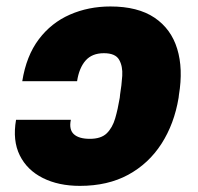

<svg xmlns="http://www.w3.org/2000/svg" viewBox="-20 -573 622 602"><path d="M30.3 -197.3H202.1Q195.8 -166.5 211.7 -152.1Q227.5 -137.7 261.7 -137.7Q296.9 -137.7 314.7 -155Q332.5 -172.4 341.1 -201.7Q349.6 -231 355.5 -266.6L356.4 -275.4V-275.9Q361.3 -305.2 363.3 -335.2Q365.2 -365.2 353.5 -385.7Q341.8 -406.2 305.7 -406.2Q268.6 -406.2 248.3 -383.1Q228 -359.9 221.7 -318.4H49.8Q62.5 -397.9 101.6 -449.7Q140.6 -501.5 199 -527.1Q257.3 -552.7 326.2 -552.7Q412.1 -552.7 464.4 -517.6Q516.6 -482.4 535.6 -419.9Q554.7 -357.4 541 -275.4L540 -266.6Q526.4 -184.6 486.3 -122.3Q446.3 -60.1 382.1 -25.1Q317.9 9.8 230.5 9.8Q163.6 9.8 114.3 -14.9Q64.9 -39.6 42 -85.9Q19 -132.3 30.3 -197.3Z"/></svg>

Font: Inter Display Black
Style: Italic
Weight: 900
Italic angle: -9.39999°
Designer: Rasmus Andersson
Foundry: rsms
Version: Version 4.000;git-a52131595